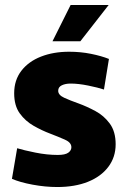

<svg xmlns="http://www.w3.org/2000/svg" viewBox="-20 -740 512 772"><path d="M210 12Q162 12 111 2.5Q60 -7 28 -21L49 -144Q75 -136 122 -126.5Q169 -117 212 -117Q242 -117 254.5 -126Q267 -135 267 -148Q267 -167 241 -178.5Q215 -190 181 -203Q149 -215 115.5 -234Q82 -253 59.5 -284Q37 -315 37 -365Q37 -418 66 -455.5Q95 -493 145 -512.5Q195 -532 258 -532Q304 -532 346 -523.5Q388 -515 418 -503L398 -380Q374 -388 334.5 -396Q295 -404 264 -404Q243 -404 228.5 -397Q214 -390 214 -375Q214 -358 238 -347Q262 -336 296 -324Q329 -312 363.5 -293.5Q398 -275 421.5 -243Q445 -211 445 -160Q445 -108 415.5 -69Q386 -30 333.5 -9Q281 12 210 12ZM191 -574 264 -720H417L303 -574Z"/></svg>

Font: Murecho ExtraBold
Style: Regular
Weight: 800
Designer: Neil Summerour
Foundry: Positype
Version: Version 1.010; ttfautohint (v1.8.3)